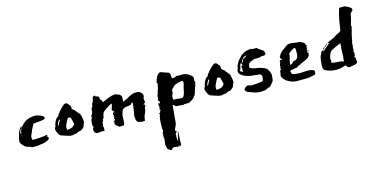

<svg xmlns="http://www.w3.org/2000/svg" viewBox="-68 -779 2802 1405"><g transform="rotate(-15 1333.0 -76.5)"><path d="M30 -77Q30 -84 33 -99.5Q36 -115 41.5 -132.5Q47 -150 55 -164.5Q63 -179 72 -184L75 -181Q68 -173 60.5 -160Q53 -147 53 -136V-128Q55 -135 61.5 -148.5Q68 -162 68 -168V-170Q76 -180 80 -183Q84 -186 92 -196L108 -210Q121 -220 136.5 -225Q152 -230 166 -232L186 -234Q192 -234 204 -231.5Q216 -229 227 -224.5Q238 -220 246.5 -214Q255 -208 255 -201Q255 -194 243.5 -190.5Q232 -187 217 -185.5Q202 -184 186.5 -183Q171 -182 163 -179L139 -133L140 -131Q135 -120 129.5 -108.5Q124 -97 124 -95V-74L128 -67H137Q159 -67 182 -68.5Q205 -70 240 -76L239 -68L236 -63Q236 -61 239.5 -60Q243 -59 245 -59Q243 -57 243 -54Q243 -52 244 -51Q245 -50 245 -48Q245 -43 238 -38.5Q231 -34 222 -30Q213 -26 204.5 -24Q196 -22 193 -22L143 -15Q140 -16 134 -16Q129 -16 125.5 -15.5Q122 -15 118 -15Q107 -15 105.5 -18Q104 -21 100 -22Q84 -25 73 -30Q62 -35 56 -40Q54 -42 49.5 -47Q45 -52 40.5 -57.5Q36 -63 33 -68.5Q30 -74 30 -77ZM60 -126Q60 -124 59 -121Q58 -118 58 -116L60 -111Q61 -113 61 -121ZM62 -130Q62 -132 63 -135Q64 -138 64 -140V-142Q60 -139 60 -132Z M308 -107Q308 -109 309 -110.5Q310 -112 311 -114L314 -117Q314 -131 323.5 -152Q333 -173 345 -181L353 -185Q355 -186 355 -189.5Q355 -193 356 -195L360 -200Q368 -211 378 -222.5Q388 -234 397.5 -243Q407 -252 415 -257.5Q423 -263 429 -263Q431 -263 432.5 -262Q434 -261 441 -259L452 -245Q456 -244 459 -237L462 -230V-214L465 -210Q467 -208 468 -206.5Q469 -205 471 -204L483 -196Q484 -192 489 -186Q494 -180 499 -174L513 -158Q515 -155 517 -147Q519 -139 520.5 -130Q522 -121 523 -113.5Q524 -106 524 -103V-95L515 -74L514 -66L504 -55L489 -43Q484 -40 476 -40Q468 -40 462 -35L454 -32Q448 -28 444 -28Q443 -28 442.5 -28.5Q442 -29 441 -29L429 -27Q425 -24 412 -24Q405 -24 401 -25L378 -31L355 -39Q341 -43 333.5 -46Q326 -49 317 -66Q315 -71 313 -76Q311 -81 309 -84L305 -100ZM390 -73 395 -72Q403 -74 414 -75.5Q425 -77 430 -80L440 -87L448 -96L451 -105L439 -151L422 -158L419 -156Q417 -155 413 -148.5Q409 -142 404.5 -133Q400 -124 395.5 -114Q391 -104 389 -97ZM353 -161Q348 -156 341 -143Q334 -130 334 -120Q334 -116 335 -114L337 -119L353 -148Q357 -154 358 -157Z M745 -135Q745 -140 749.5 -149.5Q754 -159 754 -172V-174H751Q749 -174 739.5 -168.5Q730 -163 719 -156Q708 -149 699 -142.5Q690 -136 689 -133L687 -135Q685 -133 680 -123.5Q675 -114 671 -91Q667 -80 661 -78L663 -71L651 -53L656 -51Q654 -47 654 -42Q654 -39 655 -38L652 -36Q651 -34 651 -31Q651 -26 653 -23Q655 -20 655 -15Q655 -13 654.5 -12.5Q654 -12 654 -10L652 -9L655 -3L653 4Q651 4 650 5Q649 6 647 6Q645 6 642.5 5Q640 4 635 4Q627 4 616.5 5Q606 6 601 8Q584 5 579 -5.5Q574 -16 574 -24Q574 -30 575.5 -32Q577 -34 578.5 -35.5Q580 -37 581.5 -38.5Q583 -40 583 -44Q583 -46 582 -46L577 -55V-67Q577 -68 577 -71.5Q577 -75 578 -80L580 -92Q581 -97 582 -100Q583 -103 584 -105L590 -113L587 -116Q587 -118 587 -121.5Q587 -125 588 -128Q589 -132 590 -134Q590 -134 592 -130Q602 -147 602 -166V-175L613 -191Q613 -195 614 -198L616 -209Q624 -220 627.5 -233.5Q631 -247 633 -257L640 -260Q642 -260 643 -261.5Q644 -263 647 -263Q652 -263 651.5 -260Q651 -257 655 -255Q662 -253 671 -250Q680 -247 680 -237V-229Q680 -226 681 -225L685 -221Q692 -216 692 -211.5Q692 -207 696 -200Q706 -204 718 -210Q730 -216 743.5 -221Q757 -226 770 -229.5Q783 -233 795 -233Q799 -233 800.5 -232Q802 -231 807 -231L809 -227Q810 -226 812 -226H815Q825 -226 833.5 -216.5Q842 -207 842 -202Q842 -196 841 -187Q840 -178 840 -164L848 -168Q851 -171 857 -173L862 -176Q868 -176 875.5 -181Q883 -186 893 -191.5Q903 -197 916 -202Q929 -207 945 -207Q953 -207 962 -206Q971 -205 977 -200L987 -192Q991 -187 993.5 -181.5Q996 -176 996 -170Q996 -161 990 -154L992 -133Q992 -131 992.5 -129Q993 -127 993 -125Q993 -117 990 -116.5Q987 -116 985 -114L977 -108L984 -106L987 -100L984 -99H990Q988 -92 986.5 -89.5Q985 -87 984 -85.5Q983 -84 982 -81.5Q981 -79 980 -72L982 -70L981 -68Q976 -52 972.5 -44Q969 -36 966 -29.5Q963 -23 961 -14.5Q959 -6 958 10L944 11L942 13L904 5Q902 3 896.5 -7.5Q891 -18 891 -39Q891 -52 892 -54Q893 -56 895 -64L904 -128L903 -144Q895 -143 893 -137Q891 -131 884 -129Q870 -125 858 -124.5Q846 -124 837 -120.5Q828 -117 821.5 -107.5Q815 -98 811 -77Q809 -76 808.5 -63.5Q808 -51 807.5 -36Q807 -21 805 -9Q803 3 799 3L765 4Q757 -4 747.5 -10Q738 -16 737 -28V-35H740Q733 -39 733 -47L741 -37V-39Q740 -40 740 -46Q742 -48 744 -51Q746 -54 750 -58L741 -63Q743 -64 744.5 -66Q746 -68 749 -68Q748 -72 746.5 -73Q745 -74 745 -78Q745 -81 746 -84L749 -87Q748 -93 742 -94Q747 -97 746 -103Q745 -109 749 -109L753 -105Q755 -108 756.5 -107.5Q758 -107 760 -109Q760 -113 753 -116Q746 -119 746 -126Q746 -127 744.5 -128Q743 -129 743 -131ZM739 -57Q740 -57 740 -54Q740 -52 738 -52Q736 -52 736 -53Q736 -57 739 -57ZM751 -112Q753 -110 753 -109H751Q749 -109 749 -110Q749 -112 751 -112ZM755 -101Q755 -99 757 -99Q758 -100 758 -101L757 -102Q755 -102 755 -101Z M1091 -115Q1092 -117 1092 -127Q1092 -137 1094 -140V-147L1099 -155Q1101 -158 1100.5 -163Q1100 -168 1102 -170L1105 -178Q1106 -180 1109 -189.5Q1112 -199 1112 -201L1115 -217L1118 -225L1112 -237Q1114 -246 1118 -257.5Q1122 -269 1128 -279.5Q1134 -290 1141.5 -297Q1149 -304 1158 -304L1217 -284L1227 -273L1225 -270L1229 -239Q1233 -239 1236 -238.5Q1239 -238 1242 -238Q1248 -238 1255.5 -242.5Q1263 -247 1273 -247Q1277 -247 1278 -246L1282 -244Q1286 -244 1290.5 -245Q1295 -246 1301 -246Q1321 -247 1336.5 -241.5Q1352 -236 1361 -228L1380 -212L1384 -200L1382 -178L1387 -168L1384 -162V-156H1382L1380 -143L1373 -126L1358 -77L1346 -68H1349Q1349 -64 1342.5 -58Q1336 -52 1327 -46Q1318 -40 1309.5 -36Q1301 -32 1297 -32L1293 -33L1277 -32L1273 -33Q1268 -33 1265 -31Q1262 -29 1257 -29L1233 -32H1216Q1205 -32 1196.5 -40Q1188 -48 1183 -50L1170 89Q1171 89 1171 90Q1171 91 1170 91.5Q1169 92 1169 93L1153 130Q1153 132 1152 134Q1151 136 1151 138Q1154 138 1158 141.5Q1162 145 1162 146L1149 163Q1149 165 1150 167.5Q1151 170 1151 172Q1149 174 1149 180Q1149 182 1149.5 188Q1150 194 1150.5 201Q1151 208 1152 214Q1153 220 1153 221Q1153 221 1155.5 209Q1158 197 1161 183Q1164 169 1167 157.5Q1170 146 1172 146Q1172 163 1170 185.5Q1168 208 1168 228Q1168 241 1169 246Q1169 248 1162 253.5Q1155 259 1153 259V244Q1148 247 1149 251Q1150 255 1147 257L1116 252Q1105 253 1101 256Q1097 259 1097 261Q1098 262 1098 262L1087 268Q1081 265 1076 261Q1071 258 1067 255Q1063 252 1062 250L1056 219V218Q1056 206 1058 196.5Q1060 187 1060 173L1062 171L1058 162L1060 138V132Q1060 127 1063.5 122Q1067 117 1067 113L1064 96Q1064 78 1065 50.5Q1066 23 1073 -2H1078Q1072 -6 1072 -18L1080 -15V-17Q1079 -18 1079 -22Q1081 -24 1083 -27Q1085 -30 1089 -35L1080 -39Q1082 -40 1083.5 -44.5Q1085 -49 1088 -49Q1086 -51 1085 -52.5Q1084 -54 1084 -57Q1084 -60 1085 -63L1087 -66Q1086 -71 1081 -73Q1084 -75 1084 -81.5Q1084 -88 1086 -88H1087L1092 -84Q1094 -88 1095.5 -87Q1097 -86 1099 -89Q1099 -97 1093.5 -100.5Q1088 -104 1088 -113ZM1200 -84H1221L1256 -80H1259Q1270 -80 1275.5 -89Q1281 -98 1285 -112Q1289 -126 1292 -143Q1295 -160 1301 -175Q1302 -182 1302 -183.5Q1302 -185 1302 -190V-198Q1296 -200 1293 -200H1286Q1286 -200 1281 -199.5Q1276 -199 1268 -197Q1260 -195 1251 -192Q1242 -189 1234 -184Q1232 -183 1223.5 -173.5Q1215 -164 1209 -161L1205 -128L1200 -123L1201 -120L1197 -112V-88Z M1440 -107Q1440 -109 1441 -110.5Q1442 -112 1443 -114L1446 -117Q1446 -131 1455.5 -152Q1465 -173 1477 -181L1485 -185Q1487 -186 1487 -189.5Q1487 -193 1488 -195L1492 -200Q1500 -211 1510 -222.5Q1520 -234 1529.5 -243Q1539 -252 1547 -257.5Q1555 -263 1561 -263Q1563 -263 1564.5 -262Q1566 -261 1573 -259L1584 -245Q1588 -244 1591 -237L1594 -230V-214L1597 -210Q1599 -208 1600 -206.5Q1601 -205 1603 -204L1615 -196Q1616 -192 1621 -186Q1626 -180 1631 -174L1645 -158Q1647 -155 1649 -147Q1651 -139 1652.5 -130Q1654 -121 1655 -113.5Q1656 -106 1656 -103V-95L1647 -74L1646 -66L1636 -55L1621 -43Q1616 -40 1608 -40Q1600 -40 1594 -35L1586 -32Q1580 -28 1576 -28Q1575 -28 1574.5 -28.5Q1574 -29 1573 -29L1561 -27Q1557 -24 1544 -24Q1537 -24 1533 -25L1510 -31L1487 -39Q1473 -43 1465.5 -46Q1458 -49 1449 -66Q1447 -71 1445 -76Q1443 -81 1441 -84L1437 -100ZM1522 -73 1527 -72Q1535 -74 1546 -75.5Q1557 -77 1562 -80L1572 -87L1580 -96L1583 -105L1571 -151L1554 -158L1551 -156Q1549 -155 1545 -148.5Q1541 -142 1536.5 -133Q1532 -124 1527.5 -114Q1523 -104 1521 -97ZM1485 -161Q1480 -156 1473 -143Q1466 -130 1466 -120Q1466 -116 1467 -114L1469 -119L1485 -148Q1489 -154 1490 -157Z M1826 25Q1823 25 1817.5 24.5Q1812 24 1805.5 23Q1799 22 1793.5 20.5Q1788 19 1785 18L1761 9Q1759 9 1753 6.5Q1747 4 1733 -1L1720 -17Q1720 -26 1730 -34Q1740 -42 1748 -45Q1749 -45 1753.5 -44Q1758 -43 1763 -41.5Q1768 -40 1772.5 -39Q1777 -38 1778 -38Q1787 -38 1802 -39Q1817 -40 1831.5 -41.5Q1846 -43 1856.5 -45.5Q1867 -48 1867 -51L1872 -77Q1872 -88 1865 -95Q1858 -102 1848 -102Q1845 -102 1843 -100L1816 -105H1806Q1798 -105 1781 -108.5Q1764 -112 1747.5 -119Q1731 -126 1718.5 -137Q1706 -148 1706 -163Q1706 -172 1708.5 -175Q1711 -178 1715 -188L1712 -190Q1712 -193 1714.5 -199Q1717 -205 1720.5 -211.5Q1724 -218 1727 -224Q1730 -230 1731 -233L1766 -272Q1768 -274 1770.5 -273.5Q1773 -273 1773 -275L1796 -290H1801Q1801 -290 1807 -292L1834 -297H1843L1845 -295Q1850 -293 1855.5 -293Q1861 -293 1868 -293H1885Q1887 -293 1890.5 -287.5Q1894 -282 1896 -282Q1905 -276 1912 -272Q1919 -268 1924.5 -263.5Q1930 -259 1933 -252.5Q1936 -246 1936 -234Q1936 -231 1931 -229Q1926 -227 1924 -225H1906Q1905 -225 1901.5 -224Q1898 -223 1893.5 -222Q1889 -221 1885 -220Q1881 -219 1880 -219H1843Q1841 -214 1831.5 -212.5Q1822 -211 1817 -208Q1803 -200 1800 -190.5Q1797 -181 1795 -167Q1810 -157 1830.5 -153Q1851 -149 1859 -149L1886 -141Q1913 -133 1923.5 -118.5Q1934 -104 1938 -90L1941 -77V-69Q1941 -65 1940 -62Q1939 -59 1938 -39L1933 -24L1930 -22Q1919 -7 1911.5 1.5Q1904 10 1885 13Q1884 13 1882.5 15Q1881 17 1875.5 19Q1870 21 1858.5 23Q1847 25 1826 25ZM1723 -168Q1723 -159 1730.5 -155Q1738 -151 1746 -151L1743 -162V-164Q1743 -171 1744 -172Q1745 -173 1745 -181Q1741 -181 1741 -185Q1741 -187 1743 -192Q1745 -197 1747 -198V-192Q1750 -192 1750.5 -197Q1751 -202 1751 -205Q1751 -210 1749 -210L1747 -205V-218H1745Q1744 -215 1741 -210.5Q1738 -206 1736 -203Q1734 -196 1733.5 -189Q1733 -182 1730 -175Q1728 -170 1725.5 -171Q1723 -172 1723 -168ZM1797 -259Q1780 -259 1768.5 -245.5Q1757 -232 1752 -216V-215Q1760 -215 1762.5 -225Q1765 -235 1769 -240Q1770 -241 1774 -243Q1778 -245 1783 -248Q1788 -251 1792.5 -253.5Q1797 -256 1799 -259Z M2097 -112Q2103 -112 2106.5 -115Q2110 -118 2112 -121Q2114 -124 2116.5 -127Q2119 -130 2123 -130Q2136 -130 2147.5 -140.5Q2159 -151 2159 -190V-209Q2159 -214 2155 -218Q2151 -222 2149 -222Q2148 -221 2142 -218Q2136 -215 2129 -210.5Q2122 -206 2115 -201Q2108 -196 2104 -191V-181Q2102 -165 2096 -146Q2090 -127 2090 -110H2096ZM2240 -141 2227 -126 2221 -122Q2210 -117 2200 -111.5Q2190 -106 2180 -103L2176 -99H2171Q2165 -99 2163.5 -95Q2162 -91 2156 -90Q2145 -88 2142 -86Q2139 -84 2139 -83Q2140 -81 2140 -81Q2140 -80 2136.5 -79Q2133 -78 2129 -77.5Q2125 -77 2122 -76.5Q2119 -76 2120 -76H2115Q2112 -73 2099 -72Q2086 -71 2078 -66L2084 -42Q2089 -40 2097.5 -38Q2106 -36 2115 -35Q2124 -34 2132 -33.5Q2140 -33 2144 -33Q2158 -33 2171.5 -34.5Q2185 -36 2200 -36Q2214 -36 2227 -33.5Q2240 -31 2252 -23V-16Q2252 -11 2251.5 -4.5Q2251 2 2248 4L2244 6Q2243 7 2236 8.5Q2229 10 2220 12Q2211 14 2201.5 15.5Q2192 17 2187 17Q2167 17 2147.5 17.5Q2128 18 2108 18Q2093 18 2075.5 13Q2058 8 2042.5 -1Q2027 -10 2015.5 -23Q2004 -36 2001 -52L2004 -59Q2004 -61 2005 -67Q2006 -73 2007 -81V-90H2014L2015 -91Q2015 -97 2016 -98Q2016 -99 2014.5 -100.5Q2013 -102 2013 -104Q2013 -105 2016 -107L2017 -120Q2017 -124 2017.5 -129Q2018 -134 2022 -142L2025 -144Q2025 -148 2021 -152Q2024 -153 2025 -158Q2026 -163 2028 -163Q2029 -163 2029 -162.5Q2029 -162 2030 -162L2034 -159Q2035 -160 2035 -160H2038Q2041 -160 2041 -162Q2041 -167 2036.5 -170.5Q2032 -174 2032 -179Q2032 -181 2033 -182Q2033 -184 2032 -185Q2031 -186 2031 -187L2034 -188Q2040 -203 2047.5 -211Q2055 -219 2064 -227L2069 -230Q2083 -239 2096.5 -250Q2110 -261 2127 -261Q2144 -261 2163.5 -257.5Q2183 -254 2201 -254Q2225 -242 2228.5 -239.5Q2232 -237 2234 -237L2233 -227L2241 -221L2244 -215L2237 -206L2243 -198L2237 -189Q2235 -187 2235 -184Q2235 -181 2235 -179L2236 -178L2237 -173L2235 -162L2242 -159V-153L2238 -150L2240 -147ZM2242 -182H2244Q2246 -182 2246 -179Q2246 -175 2242 -175Q2240 -175 2240 -179Q2240 -182 2242 -182ZM2246 -168Q2246 -164 2244 -164Q2242 -164 2242 -168Q2242 -170 2243 -170Q2244 -170 2246 -168Z M2477 -1Q2463 5 2443 9Q2423 13 2407 13Q2398 13 2382.5 11Q2367 9 2351.5 4Q2336 -1 2324.5 -8Q2313 -15 2313 -26Q2313 -30 2312.5 -34.5Q2312 -39 2312 -43Q2314 -71 2315.5 -85Q2317 -99 2319.5 -107Q2322 -115 2325.5 -121.5Q2329 -128 2335 -142Q2335 -143 2337.5 -144.5Q2340 -146 2342 -148L2349 -151H2354Q2354 -147 2352.5 -145.5Q2351 -144 2351 -141V-139Q2355 -141 2357.5 -145Q2360 -149 2363 -153L2409 -192H2393Q2397 -196 2406 -200Q2415 -204 2425.5 -208.5Q2436 -213 2445 -217Q2454 -221 2457 -224Q2471 -235 2483.5 -239Q2496 -243 2509 -255Q2512 -273 2515 -294Q2518 -315 2522 -336.5Q2526 -358 2531.5 -378.5Q2537 -399 2543 -417Q2545 -420 2550 -420.5Q2555 -421 2558 -421Q2560 -421 2562 -420Q2564 -419 2566 -419L2575 -421H2577Q2584 -421 2594 -417Q2604 -413 2613 -407.5Q2622 -402 2628.5 -396Q2635 -390 2635 -386Q2635 -382 2632 -380L2635 -378Q2634 -378 2630.5 -375Q2627 -372 2623 -367.5Q2619 -363 2616 -358.5Q2613 -354 2613 -351Q2613 -344 2610 -332Q2607 -320 2603.5 -307.5Q2600 -295 2597 -285Q2594 -275 2594 -272L2597 -267Q2597 -260 2593.5 -251.5Q2590 -243 2590 -235Q2590 -233 2588.5 -230Q2587 -227 2585 -219Q2583 -211 2579.5 -196.5Q2576 -182 2572 -156Q2568 -151 2568.5 -137.5Q2569 -124 2567 -117L2565 -110Q2565 -108 2566 -102.5Q2567 -97 2567 -92Q2564 -92 2562 -88.5Q2560 -85 2560 -81V-75L2564 -87Q2565 -83 2566 -78Q2567 -73 2567 -71L2565 -64V-56Q2565 -54 2564.5 -53Q2564 -52 2564 -51V-49H2560V-38H2565L2567 -33L2565 -21L2567 -19Q2567 -18 2568 -13.5Q2569 -9 2569 -7L2567 -5V3L2548 12L2504 19Q2495 19 2488.5 9Q2482 -1 2479 -1ZM2385 -47Q2391 -44 2402 -42.5Q2413 -41 2424.5 -40.5Q2436 -40 2446.5 -39Q2457 -38 2464 -36Q2465 -36 2469.5 -33.5Q2474 -31 2476 -31Q2477 -31 2477 -36V-45Q2477 -48 2479 -59.5Q2481 -71 2481 -89V-97H2480Q2480 -100 2481 -102Q2482 -104 2482 -108V-137L2485 -141V-167Q2482 -167 2470 -162Q2458 -157 2444.5 -150.5Q2431 -144 2420 -138.5Q2409 -133 2408 -132Q2395 -115 2391 -102.5Q2387 -90 2385 -81V-76Q2385 -74 2385.5 -72Q2386 -70 2386 -69L2388 -61Q2388 -60 2386.5 -54.5Q2385 -49 2385 -47ZM2381 -182Q2381 -180 2375 -173.5Q2369 -167 2367 -165V-168Q2367 -174 2371.5 -178Q2376 -182 2381 -182ZM2363 -166Q2363 -164 2361 -159Q2359 -154 2355 -154V-162L2362 -171ZM2390 -193Q2391 -193 2391 -191Q2391 -188 2389 -184Q2387 -180 2384 -180Q2383 -180 2383 -181Q2383 -183 2385.5 -188Q2388 -193 2390 -193Z"/></g></svg>

Font: East Sea Dokdo Cyrillic
Style: Regular
Weight: 400
Version: Version 1.00 July 4, 2018, initial release